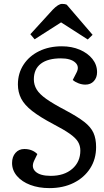

<svg xmlns="http://www.w3.org/2000/svg" viewBox="-20 -953 537 987"><path d="M474 -197Q474 -135 443.5 -87.5Q413 -40 359 -13Q305 14 234 14Q179 14 135.5 -2.5Q92 -19 67 -48.5Q42 -78 42 -115Q42 -147 59.5 -167Q77 -187 105 -187Q146 -187 172 -161L156 -128Q139 -93 162.5 -71Q186 -49 241 -49Q310 -49 351.5 -85Q393 -121 393 -179Q393 -204 381 -224Q369 -244 338.5 -265.5Q308 -287 254 -315Q186 -351 146 -382Q106 -413 89 -446Q72 -479 72 -519Q72 -576 101 -620.5Q130 -665 181 -690Q232 -715 298 -715Q349 -715 390 -697.5Q431 -680 455 -650Q479 -620 479 -582Q479 -554 462.5 -536Q446 -518 419 -518Q401 -518 383 -525Q365 -532 354 -542L373 -579Q390 -611 366.5 -632Q343 -653 293 -653Q226 -653 190 -625.5Q154 -598 154 -545Q154 -517 168.5 -493Q183 -469 218.5 -444Q254 -419 317 -386Q379 -353 413 -326.5Q447 -300 460.5 -270Q474 -240 474 -197ZM456 -774 431 -750 294 -838 158 -751 136 -777 251 -903Q280 -933 299 -933Q308 -933 313 -932Q318 -931 323 -929Z"/></svg>

Font: Literata 12pt
Style: Italic
Weight: 400
Italic angle: -2°
Designer: Latin by Veronika Burian and Jose Scaglione. Greek by Irene Vlachou. Cyrillic by Vera Evstafieva
Foundry: TypeTogether
Version: Version 3.002